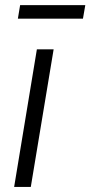

<svg xmlns="http://www.w3.org/2000/svg" viewBox="-20 -735 355 755"><path d="M35.6 0 125 -541H190.9L101.1 0ZM315.4 -714.8 306.2 -661.6H50.3L59.1 -714.8Z"/></svg>

Font: Inter 17pt Light
Style: Italic
Weight: 300
Italic angle: -9.3988°
Version: Version 4.001;git-66647c0bb